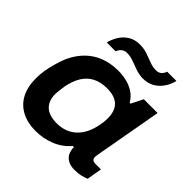

<svg xmlns="http://www.w3.org/2000/svg" viewBox="-191 -878 1045 1045"><g transform="rotate(45 331.5 -355.5)"><path d="M232 12Q172 12 126.5 -11.5Q81 -35 56.5 -80.5Q32 -126 32 -193Q32 -225 37 -254Q42 -283 50 -312Q70 -390 108.5 -440Q147 -490 200.5 -514.5Q254 -539 318 -539Q356 -539 388.5 -530.5Q421 -522 446 -504.5Q471 -487 487 -459H494L528 -527H634L611 -397Q601 -341 593 -297.5Q585 -254 579.5 -221.5Q574 -189 569.5 -166.5Q565 -144 563.5 -132Q562 -120 562 -118Q562 -104 569.5 -98Q577 -92 591 -92H633L618 -5Q608 0 584.5 6Q561 12 532 12Q505 12 484.5 2Q464 -8 453 -28Q449 -37 446 -49Q443 -61 443 -74H435Q398 -31 345.5 -9.5Q293 12 232 12ZM286 -99Q319 -99 347.5 -109.5Q376 -120 398 -140.5Q420 -161 435 -191Q450 -221 457 -259Q460 -272 461 -282Q462 -292 462.5 -300.5Q463 -309 463 -315Q463 -352 450 -377.5Q437 -403 410.5 -415.5Q384 -428 345 -428Q297 -428 262.5 -410.5Q228 -393 206 -358Q184 -323 174 -270Q172 -255 170.5 -243Q169 -231 168 -222.5Q167 -214 167 -207Q167 -154 197 -126.5Q227 -99 286 -99ZM167 -603Q174 -633 191 -660.5Q208 -688 236 -705.5Q264 -723 302 -723Q333 -723 360 -714Q387 -705 412 -695Q437 -685 464 -685Q482 -685 494 -695Q506 -705 512 -723H583Q577 -694 559 -666Q541 -638 512.5 -620.5Q484 -603 446 -603Q416 -603 389 -612.5Q362 -622 337 -631.5Q312 -641 286 -641Q267 -641 254.5 -631Q242 -621 235 -603Z"/></g></svg>

Font: Archivo SemiExpanded SemiBold
Style: Italic
Weight: 600
Width: 6
Italic angle: -10°
Designer: Hector Gatti
Foundry: Omnibus-Type
Version: Version 2.001